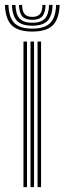

<svg xmlns="http://www.w3.org/2000/svg" viewBox="-43 -771 265 791"><path d="M111.7 0V-600H126.2V0ZM53.7 0V-600H68.2V0ZM82.7 0V-600H97.2V0ZM90 -641Q31.8 -641 5.7 -666.5Q-20.5 -692.1 -22.7 -750.7H-8.2Q-6.3 -698.3 16.5 -675.7Q39.4 -653.1 90 -653.1Q140.5 -653.1 163.3 -675.7Q186.2 -698.3 188.2 -750.7H202.7Q200.3 -692.1 174.1 -666.5Q148 -641 90 -641ZM90 -665.1Q46.7 -665.1 27.3 -685Q7.9 -704.9 6.3 -750.7H20.7Q22 -711.3 38.1 -694.3Q54.2 -677.2 90 -677.2Q125.7 -677.2 141.8 -694.3Q157.9 -711.3 159.2 -750.7H173.7Q172 -704.9 152.5 -685Q133 -665.1 90 -665.1ZM90 -689.3Q61.7 -689.3 48.9 -703.5Q36.2 -717.7 35.2 -750.7H48.1Q48.4 -724.3 58.6 -712.9Q68.8 -701.4 90 -701.4Q111.4 -701.4 121.6 -712.9Q131.8 -724.3 131.8 -750.7H144.7Q143.5 -717.7 130.9 -703.5Q118.3 -689.3 90 -689.3Z"/></svg>

Font: Big Shoulders Inline Display SC Thin
Style: Regular
Weight: 100
Designer: Patric King
Foundry: XO Type Co
Version: Version 2.002